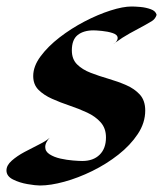

<svg xmlns="http://www.w3.org/2000/svg" viewBox="-27 -552 498 585"><path d="M318.4 -417.5Q321.3 -419.9 324.2 -421.9Q331.5 -429.2 331.5 -436Q331.5 -446.3 316.4 -451.2Q301.3 -456.1 283.4 -457.8Q265.6 -459.5 258.3 -459.5Q227.5 -459.5 209.7 -445.3Q191.9 -431.2 191.9 -398.4Q191.9 -371.6 208 -355.7Q224.1 -339.8 249.5 -330.1Q274.9 -320.3 303.5 -312Q332 -303.7 357.4 -292.7Q382.8 -281.7 399.2 -263.7Q415.5 -245.6 415.5 -215.3Q415.5 -177.7 392.8 -143.6Q370.1 -109.4 333.7 -80.8Q297.4 -52.2 254.2 -31Q210.9 -9.8 168.9 1.7Q127 13.2 94.7 13.2Q81.5 13.2 57.1 9Q32.7 4.9 12.7 -5.1Q-7.3 -15.1 -7.3 -32.7Q-7.3 -48.3 8.8 -62.5Q24.9 -76.7 47.6 -88.9Q70.3 -101.1 92 -111.8Q113.8 -122.6 124.5 -132.3Q119.1 -127 115 -119.4Q110.8 -111.8 110.8 -104Q110.8 -90.3 124.3 -81.8Q137.7 -73.2 157.2 -68.8Q176.8 -64.5 195.3 -63Q213.9 -61.5 223.6 -61.5Q257.3 -61.5 276.6 -80.6Q295.9 -99.6 295.9 -133.3Q295.9 -161.1 279.8 -179.2Q263.7 -197.3 238.5 -209Q213.4 -220.7 185.1 -230.2Q156.7 -239.7 131.6 -251Q106.4 -262.2 90.3 -278.3Q74.2 -294.4 74.2 -320.3Q74.2 -350.1 96.7 -380.4Q119.1 -410.6 154.5 -438Q189.9 -465.3 230.7 -486.6Q271.5 -507.8 309.6 -520Q347.7 -532.2 374 -532.2Q383.8 -532.2 400.6 -530.8Q417.5 -529.3 432.4 -523.9Q447.3 -518.6 450.2 -506.8Q446.3 -494.1 435.1 -487.3Q423.8 -480.5 413.1 -474.6Q390.1 -462.4 367.7 -450Q345.2 -437.5 324.2 -421.9Q321.3 -418.9 318.4 -417.5Z"/></svg>

Font: Lugrasimo
Style: Regular
Weight: 400
Designer: The DocRepair Project, Astigmatic (AOETI)
Foundry: Google
Version: Version 1.001